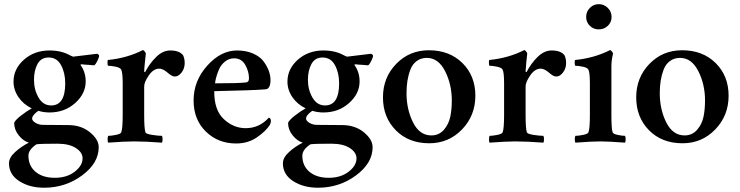

<svg xmlns="http://www.w3.org/2000/svg" viewBox="-20 -670 3498 907"><path d="M210 -398.4Q173.8 -398.4 157.2 -367.7Q140.6 -336.9 140.6 -293Q140.6 -246.1 162.1 -209Q183.6 -171.9 221.7 -171.9Q288.1 -171.9 288.1 -276.4Q288.1 -325.2 268.6 -361.8Q249 -398.4 210 -398.4ZM251 8.8Q171.9 8.8 152.3 11.7Q114.3 37.1 114.3 65.4Q114.3 113.3 147.9 141.6Q181.6 169.9 239.3 169.9Q295.9 169.9 333 141.1Q370.1 112.3 370.1 78.1Q370.1 49.8 338.4 29.3Q306.6 8.8 251 8.8ZM305.7 -79.1Q365.2 -78.1 405.8 -44.4Q446.3 -10.7 446.3 25.4Q446.3 100.6 367.7 158.7Q289.1 216.8 188.5 216.8Q119.1 216.8 70.8 185.5Q22.5 154.3 22.5 101.6Q22.5 74.2 51.8 47.9Q81.1 21.5 116.2 3.9Q89.8 -3.9 68.4 -30.8Q46.9 -57.6 46.9 -89.8Q51.8 -102.5 78.6 -123.5Q105.5 -144.5 129.9 -158.2Q90.8 -176.8 67.4 -210.9Q43.9 -245.1 43.9 -284.2Q43.9 -344.7 93.3 -388.2Q142.6 -431.6 213.9 -431.6Q270.5 -431.6 311.5 -408.2Q324.2 -402.3 325.2 -402.3L438.5 -416Q448.2 -412.1 448.2 -406.2Q448.2 -399.4 439.9 -382.3Q431.6 -365.2 424.8 -361.3Q417 -362.3 403.3 -363.3Q389.6 -364.3 380.9 -364.7Q372.1 -365.2 366.2 -366.2Q360.4 -366.2 360.4 -363.3Q384.8 -329.1 384.8 -285.2Q384.8 -227.5 335 -183.1Q285.2 -138.7 213.9 -138.7Q186.5 -138.7 161.1 -146.5Q131.8 -126 131.8 -109.4Q131.8 -99.6 147.5 -89.8Q163.1 -80.1 184.6 -80.1Q266.6 -80.1 305.7 -79.1Z M784.2 -431.6Q827.1 -431.6 844.7 -409.2Q852.5 -393.6 852.5 -372.1Q852.5 -346.7 837.9 -327.6Q823.2 -308.6 806.6 -308.6Q799.8 -308.6 793.5 -311.5Q787.1 -314.5 778.3 -321.3Q769.5 -328.1 767.6 -330.1Q748 -345.7 732.4 -345.7Q705.1 -345.7 683.1 -314Q661.1 -282.2 661.1 -261.7V-127Q661.1 -62.5 667 -44.9Q669.9 -37.1 699.2 -32.7Q728.5 -28.3 745.1 -28.3Q748 -23.4 748 -11.7Q748 0 745.1 3.9Q667 -2 612.3 -2Q569.3 -2 491.2 3.9Q488.3 0 488.3 -11.7Q488.3 -23.4 491.2 -28.3Q504.9 -28.3 527.3 -32.7Q549.8 -37.1 552.7 -44.9Q559.6 -62.5 559.6 -127V-275.4Q559.6 -327.1 552.7 -340.8Q547.9 -350.6 525.9 -355Q503.9 -359.4 490.2 -359.4Q488.3 -361.3 487.8 -373Q487.3 -384.8 490.2 -386.7Q580.1 -395.5 655.3 -433.6Q659.2 -432.6 664.1 -426.3Q668.9 -419.9 668.9 -417Q668 -411.1 664.6 -376.5Q661.1 -341.8 661.1 -333Q662.1 -328.1 666 -330.1Q686.5 -370.1 717.8 -400.9Q749 -431.6 784.2 -431.6Z M996.1 -276.4Q1105.5 -276.4 1138.7 -280.3Q1156.2 -280.3 1156.2 -299.8Q1156.2 -332 1138.7 -363.3Q1121.1 -394.5 1085.9 -394.5Q1061.5 -394.5 1042.5 -378.9Q1023.4 -363.3 1014.2 -341.3Q1004.9 -319.3 1000.5 -301.8Q996.1 -284.2 996.1 -276.4ZM992.2 -239.3Q991.2 -150.4 1037.1 -107.4Q1083 -64.5 1140.6 -64.5Q1205.1 -64.5 1250 -114.3Q1259.8 -111.3 1259.8 -98.6Q1259.8 -89.8 1254.9 -80.1Q1235.4 -49.8 1193.4 -21Q1151.4 7.8 1095.7 7.8Q1009.8 7.8 952.1 -48.8Q894.5 -105.5 894.5 -195.3Q894.5 -288.1 959 -359.9Q1023.4 -431.6 1099.6 -431.6Q1142.6 -431.6 1175.8 -417Q1209 -402.3 1225.6 -379.4Q1242.2 -356.4 1250 -334.5Q1257.8 -312.5 1257.8 -292Q1257.8 -249 1233.4 -248Q1177.7 -243.2 992.2 -239.3Z M1503.9 -398.4Q1467.8 -398.4 1451.2 -367.7Q1434.6 -336.9 1434.6 -293Q1434.6 -246.1 1456.1 -209Q1477.5 -171.9 1515.6 -171.9Q1582 -171.9 1582 -276.4Q1582 -325.2 1562.5 -361.8Q1543 -398.4 1503.9 -398.4ZM1544.9 8.8Q1465.8 8.8 1446.3 11.7Q1408.2 37.1 1408.2 65.4Q1408.2 113.3 1441.9 141.6Q1475.6 169.9 1533.2 169.9Q1589.8 169.9 1627 141.1Q1664.1 112.3 1664.1 78.1Q1664.1 49.8 1632.3 29.3Q1600.6 8.8 1544.9 8.8ZM1599.6 -79.1Q1659.2 -78.1 1699.7 -44.4Q1740.2 -10.7 1740.2 25.4Q1740.2 100.6 1661.6 158.7Q1583 216.8 1482.4 216.8Q1413.1 216.8 1364.7 185.5Q1316.4 154.3 1316.4 101.6Q1316.4 74.2 1345.7 47.9Q1375 21.5 1410.2 3.9Q1383.8 -3.9 1362.3 -30.8Q1340.8 -57.6 1340.8 -89.8Q1345.7 -102.5 1372.6 -123.5Q1399.4 -144.5 1423.8 -158.2Q1384.8 -176.8 1361.3 -210.9Q1337.9 -245.1 1337.9 -284.2Q1337.9 -344.7 1387.2 -388.2Q1436.5 -431.6 1507.8 -431.6Q1564.5 -431.6 1605.5 -408.2Q1618.2 -402.3 1619.1 -402.3L1732.4 -416Q1742.2 -412.1 1742.2 -406.2Q1742.2 -399.4 1733.9 -382.3Q1725.6 -365.2 1718.8 -361.3Q1710.9 -362.3 1697.3 -363.3Q1683.6 -364.3 1674.8 -364.7Q1666 -365.2 1660.2 -366.2Q1654.3 -366.2 1654.3 -363.3Q1678.7 -329.1 1678.7 -285.2Q1678.7 -227.5 1628.9 -183.1Q1579.1 -138.7 1507.8 -138.7Q1480.5 -138.7 1455.1 -146.5Q1425.8 -126 1425.8 -109.4Q1425.8 -99.6 1441.4 -89.8Q1457 -80.1 1478.5 -80.1Q1560.5 -80.1 1599.6 -79.1Z M1996.1 -396.5Q1968.8 -396.5 1948.7 -381.8Q1928.7 -367.2 1918.9 -341.8Q1909.2 -316.4 1904.8 -289.1Q1900.4 -261.7 1900.4 -229.5Q1900.4 -153.3 1931.2 -91.8Q1961.9 -30.3 2017.6 -30.3Q2053.7 -30.3 2076.7 -56.6Q2099.6 -83 2106.9 -117.7Q2114.3 -152.3 2114.3 -195.3Q2114.3 -271.5 2082.5 -334Q2050.8 -396.5 1996.1 -396.5ZM2005.9 -432.6Q2103.5 -432.6 2164.6 -372.1Q2225.6 -311.5 2225.6 -217.8Q2225.6 -124 2162.6 -58.6Q2099.6 6.8 2007.8 6.8Q1910.2 6.8 1849.6 -54.7Q1789.1 -116.2 1789.1 -210Q1789.1 -303.7 1851.6 -368.2Q1914.1 -432.6 2005.9 -432.6Z M2585.9 -431.6Q2628.9 -431.6 2646.5 -409.2Q2654.3 -393.6 2654.3 -372.1Q2654.3 -346.7 2639.6 -327.6Q2625 -308.6 2608.4 -308.6Q2601.6 -308.6 2595.2 -311.5Q2588.9 -314.5 2580.1 -321.3Q2571.3 -328.1 2569.3 -330.1Q2549.8 -345.7 2534.2 -345.7Q2506.8 -345.7 2484.9 -314Q2462.9 -282.2 2462.9 -261.7V-127Q2462.9 -62.5 2468.8 -44.9Q2471.7 -37.1 2501 -32.7Q2530.3 -28.3 2546.9 -28.3Q2549.8 -23.4 2549.8 -11.7Q2549.8 0 2546.9 3.9Q2468.8 -2 2414.1 -2Q2371.1 -2 2293 3.9Q2290 0 2290 -11.7Q2290 -23.4 2293 -28.3Q2306.6 -28.3 2329.1 -32.7Q2351.6 -37.1 2354.5 -44.9Q2361.3 -62.5 2361.3 -127V-275.4Q2361.3 -327.1 2354.5 -340.8Q2349.6 -350.6 2327.6 -355Q2305.7 -359.4 2292 -359.4Q2290 -361.3 2289.6 -373Q2289.1 -384.8 2292 -386.7Q2381.8 -395.5 2457 -433.6Q2460.9 -432.6 2465.8 -426.3Q2470.7 -419.9 2470.7 -417Q2469.7 -411.1 2466.3 -376.5Q2462.9 -341.8 2462.9 -333Q2463.9 -328.1 2467.8 -330.1Q2488.3 -370.1 2519.5 -400.9Q2550.8 -431.6 2585.9 -431.6Z M2868.2 -309.6V-127Q2868.2 -62.5 2874 -44.9Q2877 -37.1 2897.9 -32.7Q2918.9 -28.3 2932.6 -28.3Q2935.5 -23.4 2935.5 -11.7Q2935.5 0 2932.6 3.9Q2854.5 -2 2816.4 -2Q2776.4 -2 2698.2 3.9Q2695.3 0 2695.3 -11.7Q2695.3 -23.4 2698.2 -28.3Q2711.9 -28.3 2734.4 -32.7Q2756.8 -37.1 2759.8 -44.9Q2766.6 -62.5 2766.6 -127V-275.4Q2766.6 -327.1 2759.8 -340.8Q2754.9 -350.6 2732.9 -355Q2710.9 -359.4 2697.3 -359.4Q2695.3 -361.3 2694.8 -373Q2694.3 -384.8 2697.3 -386.7Q2787.1 -395.5 2862.3 -433.6Q2866.2 -432.6 2871.1 -426.3Q2876 -419.9 2876 -417Q2868.2 -385.7 2868.2 -356.4ZM2749 -589.8Q2749 -615.2 2766.6 -632.8Q2784.2 -650.4 2808.6 -650.4Q2833 -650.4 2851.1 -632.8Q2869.1 -615.2 2869.1 -589.8Q2869.1 -565.4 2851.6 -548.3Q2834 -531.2 2808.6 -531.2Q2783.2 -531.2 2766.1 -548.3Q2749 -565.4 2749 -589.8Z M3192.4 -396.5Q3165 -396.5 3145 -381.8Q3125 -367.2 3115.2 -341.8Q3105.5 -316.4 3101.1 -289.1Q3096.7 -261.7 3096.7 -229.5Q3096.7 -153.3 3127.4 -91.8Q3158.2 -30.3 3213.9 -30.3Q3250 -30.3 3272.9 -56.6Q3295.9 -83 3303.2 -117.7Q3310.5 -152.3 3310.5 -195.3Q3310.5 -271.5 3278.8 -334Q3247.1 -396.5 3192.4 -396.5ZM3202.1 -432.6Q3299.8 -432.6 3360.8 -372.1Q3421.9 -311.5 3421.9 -217.8Q3421.9 -124 3358.9 -58.6Q3295.9 6.8 3204.1 6.8Q3106.4 6.8 3045.9 -54.7Q2985.4 -116.2 2985.4 -210Q2985.4 -303.7 3047.9 -368.2Q3110.4 -432.6 3202.1 -432.6Z"/></svg>

Font: Crimson
Style: Semibold
Weight: 600
Version: Version 0.8